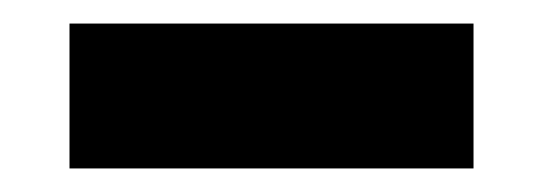

<svg xmlns="http://www.w3.org/2000/svg" viewBox="-20 -373 461 163"><path d="M39 -230V-353H382V-230Z"/></svg>

Font: Geist
Style: Bold
Weight: 400
Designer: Basement.studio, Andrés Briganti, Mateo Zaragoza
Foundry: Basement.studio, Vercel, Andrés Briganti, Guido Ferreyra, Mateo Zaragoza
Version: Version 1.401